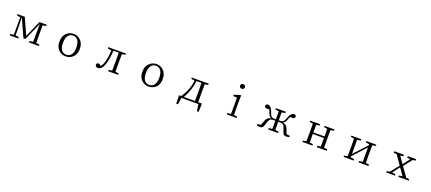

<svg xmlns="http://www.w3.org/2000/svg" viewBox="116 -2480 9768 4351"><g transform="rotate(20 5000.0 -304.0)"><path d="M147.5 0V-32.2L230.5 -46.9V-466.8L147.5 -483.4V-513.7H323.2L502.9 -118.2L677.7 -513.7H852.5V-483.4L771.5 -468.8Q769.5 -386.7 769.5 -286.1V-227.5Q769.5 -127 771.5 -44.9L852.5 -32.2V0H611.3V-32.2L696.3 -44.9L697.3 -224.6L700.2 -476.6L508.8 -44.9H461.9L263.7 -481.4L272.5 -224.6V-46.9L353.5 -32.2V0Z M1253.9 -254.9Q1253.9 -345.7 1289.6 -406.2Q1325.2 -466.8 1381.8 -497.6Q1438.5 -528.3 1500 -528.3Q1561.5 -528.3 1617.2 -497.6Q1672.9 -466.8 1709 -406.2Q1745.1 -345.7 1745.1 -254.9Q1745.1 -164.1 1709.5 -104.5Q1673.8 -44.9 1617.7 -15.6Q1561.5 13.7 1500 13.7Q1438.5 13.7 1381.8 -15.6Q1325.2 -44.9 1289.6 -104.5Q1253.9 -164.1 1253.9 -254.9ZM1338.9 -254.9Q1338.9 -141.6 1381.3 -84Q1423.8 -26.4 1500 -26.4Q1575.2 -26.4 1618.2 -84Q1661.1 -141.6 1661.1 -254.9Q1661.1 -367.2 1618.2 -427.7Q1575.2 -488.3 1500 -488.3Q1423.8 -488.3 1381.3 -427.7Q1338.9 -367.2 1338.9 -254.9Z M2209 -56.6Q2225.6 -90.8 2256.8 -90.8Q2287.1 -90.8 2319.3 -56.6Q2358.4 -91.8 2381.8 -168Q2420.9 -276.4 2427.7 -465.8L2336.9 -483.4V-513.7H2763.7V-483.4L2681.6 -468.8Q2679.7 -386.7 2679.7 -286.1V-227.5Q2679.7 -127 2681.6 -44.9L2763.7 -32.2V0H2521.5V-32.2L2602.5 -43.9Q2604.5 -127.9 2604.5 -227.5V-286.1Q2604.5 -395.5 2602.5 -476.6H2474.6Q2463.9 -278.3 2425.8 -156.2Q2387.7 -34.2 2330.1 -2.9Q2303.7 11.7 2275.4 11.7Q2246.1 11.7 2227.5 -4.9Q2209 -21.5 2209 -56.6Z M3253.9 -254.9Q3253.9 -345.7 3289.6 -406.2Q3325.2 -466.8 3381.8 -497.6Q3438.5 -528.3 3500 -528.3Q3561.5 -528.3 3617.2 -497.6Q3672.9 -466.8 3709 -406.2Q3745.1 -345.7 3745.1 -254.9Q3745.1 -164.1 3709.5 -104.5Q3673.8 -44.9 3617.7 -15.6Q3561.5 13.7 3500 13.7Q3438.5 13.7 3381.8 -15.6Q3325.2 -44.9 3289.6 -104.5Q3253.9 -164.1 3253.9 -254.9ZM3338.9 -254.9Q3338.9 -141.6 3381.3 -84Q3423.8 -26.4 3500 -26.4Q3575.2 -26.4 3618.2 -84Q3661.1 -141.6 3661.1 -254.9Q3661.1 -367.2 3618.2 -427.7Q3575.2 -488.3 3500 -488.3Q3423.8 -488.3 3381.3 -427.7Q3338.9 -367.2 3338.9 -254.9Z M4217.8 -38.1H4270.5Q4409.2 -245.1 4435.5 -466.8L4351.6 -483.4V-513.7H4759.8V-483.4L4679.7 -469.7Q4677.7 -387.7 4677.7 -286.1V-227.5Q4677.7 -121.1 4679.7 -38.1H4768.6L4763.7 163.1H4721.7L4697.3 0H4287.1L4263.7 163.1H4222.7ZM4333 -38.1H4599.6Q4601.6 -122.1 4601.6 -227.5V-286.1Q4601.6 -394.5 4599.6 -475.6H4478.5Q4456.1 -252 4333 -38.1ZM4439.5 -483.4Z M5377 -442.4V-472.7L5525.4 -519.5L5541 -509.8L5538.1 -372.1V-224.6Q5538.1 -126 5540 -43.9L5620.1 -32.2V0H5382.8V-32.2L5468.8 -43.9Q5470.7 -126 5470.7 -224.6V-276.4Q5470.7 -359.4 5468.8 -434.6ZM5442.4 -716.8Q5442.4 -742.2 5459.5 -757.3Q5476.6 -772.5 5501 -772.5Q5524.4 -772.5 5542 -757.3Q5559.6 -742.2 5559.6 -716.8Q5559.6 -691.4 5542 -676.3Q5524.4 -661.1 5501 -661.1Q5476.6 -661.1 5459.5 -676.3Q5442.4 -691.4 5442.4 -716.8Z M6108.4 0V-32.2L6191.4 -43L6229.5 -147.5Q6249 -201.2 6279.3 -226.6Q6309.6 -252 6360.4 -260.7Q6303.7 -282.2 6278.3 -361.3Q6260.7 -414.1 6247.1 -438.5Q6225.6 -434.6 6194.3 -433.6Q6134.8 -433.6 6132.8 -480.5Q6132.8 -519.5 6174.8 -528.3Q6223.6 -525.4 6253.9 -493.2Q6284.2 -460.9 6304.7 -403.3Q6324.2 -344.7 6339.8 -320.3Q6355.5 -295.9 6374.5 -286.6Q6393.6 -277.3 6420.9 -277.3H6465.8Q6465.8 -388.7 6463.9 -469.7L6379.9 -483.4V-513.7H6620.1V-483.4L6536.1 -468.8Q6534.2 -386.7 6534.2 -277.3H6579.1Q6619.1 -277.3 6643.1 -299.8Q6667 -322.3 6691.4 -391.6Q6715.8 -460.9 6746.1 -493.2Q6776.4 -525.4 6826.2 -528.3Q6867.2 -519.5 6867.2 -480.5Q6865.2 -434.6 6804.7 -433.6Q6775.4 -433.6 6752.9 -438.5Q6739.3 -416 6724.6 -372.1Q6710 -327.1 6689.9 -300.3Q6669.9 -273.4 6638.7 -260.7Q6689.5 -252 6719.7 -226.6Q6750 -201.2 6769.5 -147.5L6807.6 -43L6889.6 -32.2V0Q6845.7 10.7 6814.5 10.7Q6783.2 10.7 6763.7 -1Q6744.1 -12.7 6730.5 -48.8L6689.5 -168Q6673.8 -212.9 6650.9 -227.1Q6627.9 -241.2 6583 -241.2H6534.2Q6534.2 -127 6536.1 -44.9L6620.1 -32.2V0H6379.9V-32.2L6463.9 -44.9Q6465.8 -127 6465.8 -241.2H6417Q6372.1 -241.2 6349.1 -227.1Q6326.2 -212.9 6309.6 -168L6267.6 -48.8Q6255.9 -12.7 6236.3 -1Q6216.8 10.7 6184.6 10.7Q6152.3 10.7 6108.4 0ZM6812.5 -32.2Z M7206.1 0V-32.2L7286.1 -43.9Q7289.1 -167 7289.1 -227.5V-286.1Q7289.1 -346.7 7286.1 -469.7L7206.1 -483.4V-513.7H7447.3V-483.4L7367.2 -469.7Q7365.2 -389.6 7365.2 -288.1H7634.8Q7634.8 -389.6 7632.8 -469.7L7553.7 -483.4V-513.7H7793.9V-483.4L7712.9 -469.7Q7710.9 -387.7 7710.9 -286.1V-227.5Q7710.9 -127 7712.9 -44.9L7793.9 -32.2V0H7553.7V-32.2L7632.8 -43.9Q7634.8 -126 7634.8 -250H7365.2Q7365.2 -127 7367.2 -44.9L7447.3 -32.2V0Z M8199.2 0V-32.2L8279.3 -43.9Q8282.2 -169.9 8282.2 -227.5V-286.1Q8282.2 -346.7 8279.3 -469.7L8199.2 -483.4V-513.7H8440.4V-483.4L8354.5 -468.8V-127L8645.5 -444.3V-468.8L8559.6 -483.4V-513.7H8800.8V-483.4L8720.7 -469.7Q8717.8 -408.2 8717.8 -286.1V-227.5Q8717.8 -106.4 8720.7 -43.9L8800.8 -32.2V0H8559.6V-32.2L8645.5 -44.9V-389.6L8354.5 -73.2V-44.9L8440.4 -32.2V0ZM8316.4 -32.2ZM8681.6 -483.4Z M9227.5 0V-32.2L9298.8 -43.9L9461.9 -249L9309.6 -468.8L9235.4 -478.5V-513.7H9467.8V-478.5L9394.5 -467.8L9510.7 -301.8L9636.7 -466.8L9559.6 -478.5V-513.7H9759.8V-478.5L9694.3 -468.8L9534.2 -268.6L9693.4 -43.9L9770.5 -32.2V0H9521.5L9520.5 -32.2L9604.5 -43.9L9483.4 -217.8L9353.5 -44.9L9438.5 -32.2V0ZM9289.1 -32.2ZM9302.7 -478.5ZM9343.8 -32.2ZM9386.7 -478.5ZM9612.3 -32.2ZM9645.5 -478.5ZM9702.1 -32.2ZM9702.1 -478.5Z"/></g></svg>

Font: GenEi Koburi Mincho v6
Style: Regular
Weight: 400
Designer: o_tamon (Modified)
Foundry: o_tamon / Adobe Systems Incorporated
Version: Version 6.1